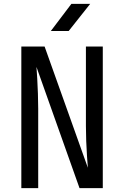

<svg xmlns="http://www.w3.org/2000/svg" viewBox="-20 -970 640 990"><path d="M90 0V-730H210L433 -105Q431 -130 428.5 -166.5Q426 -203 424.5 -243.5Q423 -284 423 -320V-730H510V0H390L168 -625Q170 -601 172 -564.5Q174 -528 175.5 -487.5Q177 -447 177 -410V0ZM242 -810 348 -950H445L334 -810Z"/></svg>

Font: JetBrains Mono NL
Style: Regular
Weight: 400
Monospace: yes
Designer: Philipp Nurullin, Konstantin Bulenkov
Foundry: JetBrains
Version: Version 2.305; ttfautohint (v1.8.4.7-5d5b)